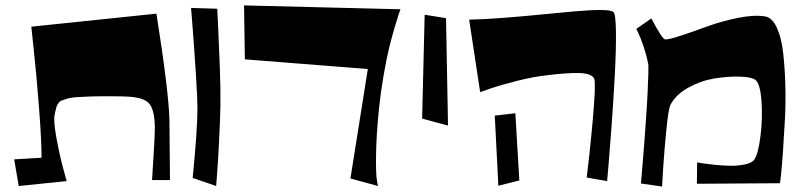

<svg xmlns="http://www.w3.org/2000/svg" viewBox="-20 -684 2947 706"><path d="M32.2 -98.1 132.8 -104Q132.8 -167 123.5 -287.6Q114.3 -408.2 104.5 -497.1L95.2 -585.9L555.2 -633.8Q601.1 -344.2 603 -240.2L605 -22H539.1Q549.8 -182.6 549.3 -217.3Q548.3 -282.2 527.3 -304.7Q507.8 -325.2 452.6 -328.6Q429.7 -330.1 375 -330.1Q336.4 -330.1 308.3 -329.1Q280.3 -328.1 260.3 -326.7Q240.2 -325.2 227.3 -321.3Q214.4 -317.4 206.5 -314.2Q198.7 -311 194.1 -303.7Q189.5 -296.4 187.7 -291.3Q186 -286.1 183.6 -274.9Q183.1 -272.5 182.9 -271.2Q182.6 -270 182.1 -268.1Q181.6 -266.1 181.2 -264.2Q175.8 -242.2 186.8 -180.7Q197.8 -119.1 211.4 -68.4L225.1 -18.1L48.8 0Z M688.5 -29.8Q706.1 -208.5 706.1 -286.1Q706.1 -320.3 700.2 -412.6Q694.3 -504.9 688.5 -579.6L682.6 -654.8L778.8 -651.9Q779.3 -642.6 780.5 -619.4Q781.7 -596.2 782.2 -582.5Q784.2 -542 788.1 -443.4Q791.5 -356.9 790.5 -293.9Q790 -253.4 785.6 -167Q782.2 -93.8 778.3 -46.9L774.9 0Z M1268.6 -27.8 1332.5 -430.2 880.4 -465.8 877.4 -664.1 1452.6 -649.9Q1450.2 -644 1446.3 -632.6Q1442.4 -621.1 1431.4 -584Q1420.4 -546.9 1410.6 -506.8Q1400.9 -466.8 1390.4 -406Q1379.9 -345.2 1373.5 -284.2Q1363.8 -187.5 1362.8 -116.5Q1361.8 -45.4 1365.7 -22.5L1369.6 0Z M1541.5 -629.9 1620.1 -617.2 1627.4 -222.2 1532.2 -248Z M1705.1 -611.8Q1760.3 -612.8 1835.2 -618.7Q1910.2 -624.5 1972.9 -630.9Q2035.6 -637.2 2094 -642.3Q2152.3 -647.5 2189.9 -647.2Q2227.5 -647 2235.8 -639.6Q2244.1 -632.3 2244.9 -565.7Q2245.6 -499 2240.7 -408.9Q2235.8 -318.8 2229.5 -230Q2223.1 -141.1 2217.8 -79.6L2212.4 -18.1L2137.2 -31.2Q2137.7 -35.6 2138.7 -43Q2139.6 -50.3 2142.3 -73.5Q2145 -96.7 2147.5 -119.4Q2149.9 -142.1 2153.1 -173.3Q2156.2 -204.6 2158.7 -231.9Q2161.1 -259.3 2163.3 -287.8Q2165.5 -316.4 2166.5 -337.6Q2167.5 -358.9 2167.2 -374.5Q2167 -390.1 2165 -394.5Q2156.2 -413.6 2112.5 -415.3Q2068.8 -417 1990.7 -407.2Q1943.8 -402.3 1882.6 -387Q1821.3 -371.6 1783.2 -358.4L1745.6 -345.2ZM1812.5 -1 1799.3 -258.8 1875 -267.6 1889.6 -20.5Z M2336.9 -9.3Q2337.4 -17.6 2338.6 -31.2Q2339.8 -44.9 2343.5 -88.6Q2347.2 -132.3 2349.9 -168.7Q2352.5 -205.1 2356.2 -258.1Q2359.9 -311 2361.3 -343.8Q2362.8 -376.5 2364 -412.8Q2365.2 -449.2 2362.8 -452.1Q2356.9 -482.4 2346.2 -513.9Q2335.4 -545.4 2327.6 -561.5L2319.8 -577.6L2375 -616.2Q2415 -540 2425.8 -539.1Q2439.5 -538.1 2485.6 -553.5Q2531.7 -568.8 2582.3 -587.4Q2632.8 -606 2693.4 -618.2Q2753.9 -630.4 2793.9 -623.5Q2819.3 -619.1 2836.2 -583Q2853 -546.9 2859.4 -492.4Q2865.7 -438 2867.7 -373.3Q2869.6 -308.6 2866.2 -244.6Q2862.8 -180.7 2859.1 -128.2Q2855.5 -75.7 2852.1 -43L2848.1 -10.3L2542.5 -8.3L2543.5 -86.9Q2550.8 -85.4 2563 -83.5Q2575.2 -81.5 2607.7 -78.1Q2640.1 -74.7 2666.5 -74.5Q2692.9 -74.2 2718.5 -79.3Q2744.1 -84.5 2752.9 -96.2Q2768.1 -116.7 2776.4 -183.8Q2784.7 -251 2779.8 -315.4Q2774.9 -379.9 2755.9 -391.6Q2739.7 -401.4 2697.5 -402.3Q2655.3 -403.3 2606.2 -395.3Q2557.1 -387.2 2510.7 -361.6Q2464.4 -335.9 2444.8 -297.4Q2438 -283.2 2430.4 -208.5Q2422.9 -133.8 2418.5 -65.9L2414.6 2Z"/></svg>

Font: Some Time Later
Style: Regular
Weight: 400
Version: Version 003.300